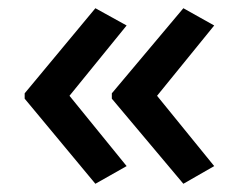

<svg xmlns="http://www.w3.org/2000/svg" viewBox="-20 -500 580 467"><path d="M40 -273 212 -480 288 -438 149 -267 288 -96 212 -53 40 -260ZM252 -273 426 -480 501 -438 362 -267 501 -96 426 -53 252 -260Z"/></svg>

Font: Noto Sans Hebrew Medium
Style: Regular
Weight: 500
Designer: Monotype Design Team
Foundry: Monotype Imaging Inc.
Version: Version 2.003